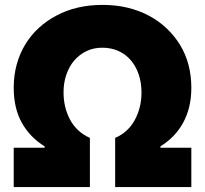

<svg xmlns="http://www.w3.org/2000/svg" viewBox="-20 -757 830 777"><path d="M754.3 0H446V-198.9Q497.9 -221.2 525.2 -271Q552.6 -321.4 552.6 -382.1Q552.6 -423.7 540.8 -457.2Q529.1 -490.8 508.2 -514.6Q487.2 -538.4 458.3 -551.1Q429.3 -563.9 394.9 -563.9Q360.1 -564.3 331 -550.6Q301.8 -536.9 280.9 -512.6Q259.9 -488.3 248.4 -454.7Q236.9 -421.2 237.2 -382.1Q237.2 -323.2 263.5 -272.7Q290.5 -222.7 343.8 -198.9V0H35.5V-159.1H160.5V-164.8Q101.6 -201 68.5 -259.9Q35.5 -318.9 35.5 -402Q35.5 -452.4 47.8 -496.6Q60 -540.8 82.7 -577.9Q105.5 -615.1 137.4 -644.4Q169.4 -673.7 208.8 -694.2Q289.4 -737.2 394.9 -737.2Q449.6 -737.2 497 -725.7Q544.4 -714.1 584 -692.8Q623.6 -671.5 654.8 -641.7Q686.1 -611.9 708.5 -575.6Q754.3 -500 754.3 -402Q754.3 -359.7 745.6 -324.2Q736.9 -288.7 720.5 -259.2Q704.2 -229.8 681.1 -206.1Q658 -182.5 629.3 -164.8V-159.1H754.3Z"/></svg>

Font: Linik Sans Black
Style: Regular
Weight: 900
Designer: Fonts by Rasmus Andersson / Changes by Cristiano Sobral with parts from Marc Monis
Foundry: rsms
Version: Version 3.020; ttfautohint (v1.6)